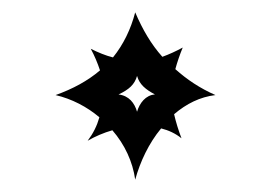

<svg xmlns="http://www.w3.org/2000/svg" viewBox="-20 -436 438 311"><path d="M199 -145C207 -174 221 -204 241 -228C253 -225 264 -220 274 -212C269 -225 265 -238 262 -251C282 -268 304 -279 329 -282C304 -293 283 -307 264 -324C267 -335 271 -347 276 -359C265 -353 254 -348 243 -344C225 -364 211 -388 199 -416C192 -389 180 -364 163 -343C151 -346 139 -351 127 -357C133 -346 138 -334 142 -322C122 -305 98 -292 70 -282C96 -276 121 -263 141 -246C137 -232 131 -220 122 -208C134 -215 148 -221 162 -225C182 -202 195 -174 199 -145ZM172 -283C189 -291 198 -299 202 -313C206 -299 216 -291 231 -283C216 -282 206 -269 202 -255C198 -269 189 -281 172 -283Z"/></svg>

Font: Sinistre
Style: Bold
Weight: 700
Designer: Jules Durand
Foundry: Collletttivo
Version: Version 69.420;Glyphs 3.2 (3217)